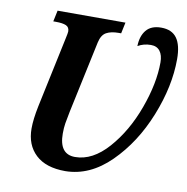

<svg xmlns="http://www.w3.org/2000/svg" viewBox="-81 -798 863 886"><g transform="rotate(10 350.5 -355.5)"><path d="M95 -158Q95 -201 108 -264L178 -594Q184 -621 184 -628Q184 -648 168 -655Q152 -662 120 -662H108L119 -714H437L426 -662H414Q379 -662 357 -650Q335 -638 327 -602L255 -264Q248 -230 244.5 -208.5Q241 -187 241 -160Q241 -63 315 -63Q397 -63 469.5 -145Q542 -227 585 -345Q628 -463 628 -561Q628 -595 613.5 -614Q599 -633 571 -633Q537 -633 510 -617Q511 -664 534 -692Q557 -720 604 -720Q654 -720 677.5 -687.5Q701 -655 701 -589Q701 -462 645 -322Q589 -182 493 -87Q397 8 282 9Q191 9 143 -36Q95 -81 95 -158Z"/></g></svg>

Font: Noto Serif Narrow
Style: Bold Italic
Weight: 700
Width: 4
Italic angle: -12°
Designer: Monotype Design Team
Foundry: Monotype Imaging Inc.
Version: Version 1.001